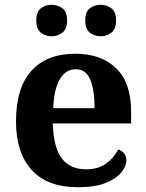

<svg xmlns="http://www.w3.org/2000/svg" viewBox="-20 -774 612 804"><path d="M306 10Q178 10 112.5 -62.5Q47 -135 47 -265Q47 -406 111.5 -477.5Q176 -549 295 -549Q404 -549 466.5 -488Q529 -427 529 -308V-257H201Q204 -157 238.5 -111Q273 -65 341 -65Q392 -65 425 -89.5Q458 -114 475 -148Q489 -144 499 -132.5Q509 -121 509 -104Q509 -78 488 -52Q467 -26 422.5 -8Q378 10 306 10ZM376 -321Q376 -397 358 -440.5Q340 -484 297 -484Q255 -484 230.5 -442.5Q206 -401 203 -321ZM402 -622Q376 -622 356.5 -637Q337 -652 337 -688Q337 -725 356.5 -739.5Q376 -754 402 -754Q426 -754 446 -739.5Q466 -725 466 -688Q466 -652 446 -637Q426 -622 402 -622ZM196 -622Q171 -622 151.5 -637Q132 -652 132 -688Q132 -725 151.5 -739.5Q171 -754 196 -754Q221 -754 241 -739.5Q261 -725 261 -688Q261 -652 241 -637Q221 -622 196 -622Z"/></svg>

Font: Noto Serif Gurmukhi
Style: Bold
Weight: 700
Designer: Vaibhav Singh and the Monotype Design Team
Foundry: Monotype Imaging Inc.
Version: Version 2.004; ttfautohint (v1.8.4.7-5d5b)